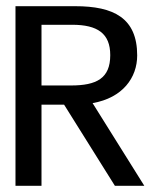

<svg xmlns="http://www.w3.org/2000/svg" viewBox="-20 -600 504 620"><path d="M30 0H114V-262H187L351 0H446L279 -267C376 -284 423 -349 423 -421C423 -542 347 -580 223 -580H30ZM114 -324V-520H213C295 -520 336 -492 336 -422C336 -347 292 -324 209 -324Z"/></svg>

Font: Charger Sport
Style: DfBd
Weight: 400
Designer: Jasper
Foundry: Cannot Into Space Fonts
Version: Version 1.1